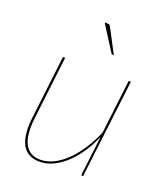

<svg xmlns="http://www.w3.org/2000/svg" viewBox="-133 -798 769 895"><g transform="rotate(20 252.0 -351.0)"><path d="M61.5 0ZM115 -490 78 -178Q73 -137 75.8 -104.8Q78.5 -72.5 89.5 -50Q100.5 -27.5 120 -15.8Q139.5 -4 169 -4Q200 -4 231.8 -19.2Q263.5 -34.5 293.2 -63Q323 -91.5 349.8 -131.8Q376.5 -172 398 -222L430 -490H441L382 0H379Q375 0 374 -2.2Q373 -4.5 373 -7L396 -197V-199.5Q376 -153 350 -115Q324 -77 294 -50Q264 -23 232 -8.5Q200 6 168 6Q136 6 114.2 -6.5Q92.5 -19 80.2 -42.5Q68 -66 64.8 -100.2Q61.5 -134.5 67 -178L104 -490ZM243.5 -708Q251 -708 254.8 -706Q258.5 -704 262 -697L324 -579H317.5Q312.5 -579 311 -583L231.5 -708Z"/></g></svg>

Font: Lato Hairline
Style: Italic
Weight: 100
Italic angle: -7°
Designer: Lukasz Dziedzic
Foundry: tyPoland Lukasz Dziedzic
Version: Version 2.007; 2014-02-27